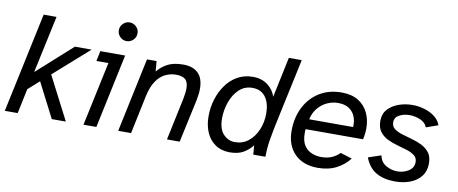

<svg xmlns="http://www.w3.org/2000/svg" viewBox="-64 -984 3012 1264"><g transform="rotate(10 1441.5 -352.0)"><path d="M7 0 149 -668H235L153 -285L388 -496H500L266 -289L415 0H321L202 -232L128 -166L93 0Z M716 -591Q691 -591 672.5 -609.5Q654 -628 654 -653Q654 -679 672.5 -697.5Q691 -716 716 -716Q742 -716 760.5 -697.5Q779 -679 779 -653Q779 -628 760.5 -609.5Q742 -591 716 -591ZM533 0 624 -428H544L558 -496H724L619 0Z M765 0 870 -496H934L940 -427Q965 -459 1005.5 -481.5Q1046 -504 1113 -504Q1176 -504 1211.5 -470Q1247 -436 1247 -365Q1247 -331 1238 -287L1176 0H1091L1150 -279Q1159 -323 1159 -351Q1159 -395 1139 -412.5Q1119 -430 1076 -430Q1040 -430 1006 -414Q972 -398 945.5 -360Q919 -322 905 -257L851 0Z M1512 12Q1456 12 1416 -15Q1376 -42 1355 -89.5Q1334 -137 1334 -198Q1334 -258 1351 -312.5Q1368 -367 1399.5 -410.5Q1431 -454 1476 -479Q1521 -504 1578 -504Q1637 -504 1677 -473.5Q1717 -443 1731 -398L1788 -668H1874Q1874 -668 1868.5 -641.5Q1863 -615 1853.5 -570.5Q1844 -526 1832.5 -473Q1821 -420 1809.5 -365.5Q1798 -311 1788 -264.5Q1778 -218 1772 -188Q1767 -163 1758.5 -114Q1750 -65 1749 0H1668L1663 -61Q1638 -29 1602.5 -8.5Q1567 12 1512 12ZM1533 -60Q1585 -60 1623.5 -90.5Q1662 -121 1683.5 -171.5Q1705 -222 1705 -281Q1705 -350 1675 -391Q1645 -432 1587 -432Q1535 -432 1498.5 -397.5Q1462 -363 1443 -309.5Q1424 -256 1424 -199Q1424 -129 1456.5 -94.5Q1489 -60 1533 -60Z M2100 12Q2002 12 1945.5 -45Q1889 -102 1889 -199Q1889 -286 1923.5 -355Q1958 -424 2021.5 -464Q2085 -504 2171 -504Q2238 -504 2282 -477Q2326 -450 2348.5 -403.5Q2371 -357 2371 -300Q2371 -264 2362 -225H1978Q1977 -218 1977 -211Q1977 -204 1977 -197Q1977 -146 1996.5 -116.5Q2016 -87 2047 -74.5Q2078 -62 2110 -62Q2152 -62 2182 -75.5Q2212 -89 2233 -111L2311 -87Q2277 -43 2224.5 -15.5Q2172 12 2100 12ZM1990 -293H2283Q2284 -298 2284 -302Q2284 -306 2284 -310Q2284 -340 2271.5 -368Q2259 -396 2231.5 -414Q2204 -432 2159 -432Q2122 -432 2087 -416Q2052 -400 2026 -369Q2000 -338 1990 -293Z M2617 12Q2542 12 2491 -17Q2440 -46 2414 -113L2500 -142Q2508 -98 2544 -77Q2580 -56 2620 -56Q2661 -56 2695 -77Q2729 -98 2729 -137Q2729 -165 2709 -180.5Q2689 -196 2657.5 -206Q2626 -216 2591 -225.5Q2556 -235 2524.5 -250.5Q2493 -266 2473 -293Q2453 -320 2453 -365Q2453 -412 2481 -442.5Q2509 -473 2552.5 -488.5Q2596 -504 2644 -504Q2685 -504 2724 -492.5Q2763 -481 2793 -458.5Q2823 -436 2835 -402L2755 -374Q2745 -404 2710 -419.5Q2675 -435 2637 -435Q2599 -435 2568.5 -419Q2538 -403 2538 -370Q2538 -343 2558 -327.5Q2578 -312 2610 -302Q2642 -292 2677.5 -282.5Q2713 -273 2745 -257Q2777 -241 2797 -214.5Q2817 -188 2817 -143Q2817 -92 2790 -57.5Q2763 -23 2718 -5.5Q2673 12 2617 12Z"/></g></svg>

Font: Atkinson Hyperlegible
Style: Italic
Weight: 400
Italic angle: -12°
Designer: Elliott Scott, Megan Eiswerth, Linus Boman, Theodore Petrosky
Foundry: Braille Institute
Version: Version 1.006; ttfautohint (v1.8.3)